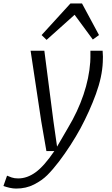

<svg xmlns="http://www.w3.org/2000/svg" viewBox="-118 -852 650 1117"><path d="M-24 245Q-42 245 -62 240.5Q-82 236 -98 230L-77 170Q-65.5 175 -50 180.5Q-34.5 186 -12 186Q40 186 89.5 150Q139 114 198 27H152L122 -146L60 -557H140L193 -146L214 1Q230 -27 246.2 -54.2Q262.5 -81.5 278 -109Q334.5 -203 367.5 -300.5Q400.5 -398 407 -491Q408 -504.5 408 -517Q408 -529.5 408 -557H479Q480.5 -539 480.8 -522.2Q481 -505.5 480 -491Q476.5 -405 440 -305Q403.5 -205 350 -105Q325 -59 292.5 -8.5Q260 42 225 88Q190 134 157 167Q126.5 197.5 80.2 221.2Q34 245 -24 245ZM153 -620 124 -648 292 -832H359L458 -648L422 -622L316 -766Z"/></svg>

Font: Merriweather Sans Light
Style: Italic
Weight: 300
Italic angle: -7.5°
Designer: Eben Sorkin
Foundry: Eben Sorkin
Version: Version 2.001; ttfautohint (v1.8.3)